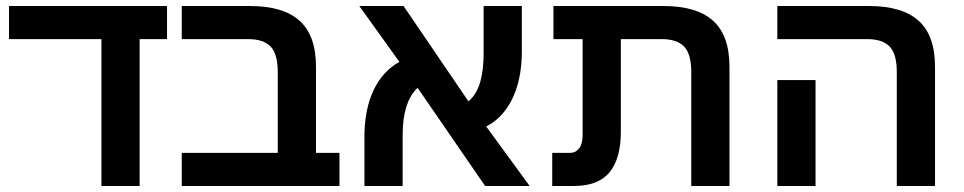

<svg xmlns="http://www.w3.org/2000/svg" viewBox="-20 -618 3204 638"><path d="M317 0V-550H444V0ZM10 -488V-598H535V-488Z M903 0V-378Q903 -439 879 -463.5Q855 -488 805 -488H584V-598H811Q921 -598 975.5 -549Q1030 -500 1030 -396V0ZM584 0V-110H1108V0Z M1592 0 1334 -375 1174 -598H1321L1564 -241L1740 0ZM1191 0V-164Q1191 -240 1213 -298.5Q1235 -357 1278.5 -393Q1322 -429 1385 -435L1423 -351Q1388 -346 1365 -323.5Q1342 -301 1330 -262.5Q1318 -224 1318 -170V0ZM1527 -178 1485 -261Q1521 -265 1543.5 -287.5Q1566 -310 1576.5 -348.5Q1587 -387 1587 -440V-598H1714V-446Q1714 -373 1693 -315Q1672 -257 1630.5 -221Q1589 -185 1527 -178Z M2277 0V-378Q2277 -439 2253 -463.5Q2229 -488 2179 -488H1819V-598H2185Q2295 -598 2349.5 -549Q2404 -500 2404 -396V0ZM1815 0V-110H1874Q1893 -110 1904.5 -125Q1916 -140 1916 -169V-554H2043V-181Q2043 -91 2005.5 -45.5Q1968 0 1887 0Z M2960 0V-378Q2960 -439 2936 -463.5Q2912 -488 2862 -488H2563V-598H2868Q2978 -598 3032.5 -549Q3087 -500 3087 -396V0ZM2563 0V-352H2690V0Z"/></svg>

Font: Noto Sans Hebrew SemiBold
Style: Regular
Weight: 600
Designer: Monotype Design Team
Foundry: Monotype Imaging Inc.
Version: Version 2.003